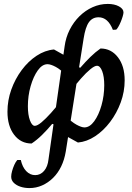

<svg xmlns="http://www.w3.org/2000/svg" viewBox="-20 -716 674 978"><path d="M130 242Q105 242 84 235Q63 228 50 215Q37 202 37 184Q37 172 41.5 155.5Q46 139 53 123.5Q60 108 68 99H86Q94 135 113.5 155.5Q133 176 159 176Q186 176 204.5 154.5Q223 133 227 96L309 -479Q315 -525 335 -564.5Q355 -604 385 -633.5Q415 -663 452 -679.5Q489 -696 529 -696Q563 -696 586 -683.5Q609 -671 609 -653Q609 -646 605 -632.5Q601 -619 595 -604.5Q589 -590 582.5 -579Q576 -568 572 -565L555 -564Q530 -628 482 -628Q451 -628 433 -603Q415 -578 406 -520L315 56Q308 98 291.5 132Q275 166 250 190.5Q225 215 194.5 228.5Q164 242 130 242ZM141 15Q86 15 52 -29.5Q18 -74 18 -147Q18 -205 37.5 -259.5Q57 -314 90.5 -359Q124 -404 166.5 -432Q209 -460 255 -464L341 -416L316 -333Q289 -362 263.5 -375.5Q238 -389 222 -389Q195 -389 172.5 -357.5Q150 -326 136 -277Q122 -228 122 -175Q122 -131 132.5 -103Q143 -75 157 -75Q170 -75 191.5 -93Q213 -111 240 -141Q267 -171 295 -208L280 -75L246 -85Q220 -54 194 -28.5Q168 -3 141 15ZM377 10 290 -38 316 -124Q344 -95 369.5 -81Q395 -67 410 -67Q437 -67 460 -98.5Q483 -130 497 -179.5Q511 -229 511 -282Q511 -326 500.5 -353.5Q490 -381 474 -381Q462 -381 440.5 -363.5Q419 -346 392.5 -316Q366 -286 338 -249L355 -382L389 -371Q415 -401 440.5 -426Q466 -451 492 -469Q546 -469 580.5 -424.5Q615 -380 615 -307Q615 -249 595 -194.5Q575 -140 541 -95Q507 -50 464.5 -22Q422 6 377 10Z"/></svg>

Font: Alegreya SemiBold
Style: Italic
Weight: 600
Italic angle: -7°
Designer: Juan Pablo del Peral
Foundry: Huerta Tipografica
Version: Version 2.009